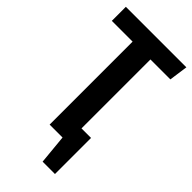

<svg xmlns="http://www.w3.org/2000/svg" viewBox="-264 -751 967 967"><g transform="rotate(45 220.0 -267.0)"><path d="M283 -591V-100H351V157H263L248 0H156V-591H8V-691H439L425 -591Z"/></g></svg>

Font: Fira Sans Compressed Medium
Style: Regular
Weight: 500
Width: 1
Designer: bBox Type GmbH & Carrois Corporate GbR & Edenspiekermann AG
Foundry: bBox Type GmbH & Carrois Corporate GbR & Edenspiekermann AG
Version: Version 4.301